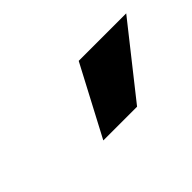

<svg xmlns="http://www.w3.org/2000/svg" viewBox="-31 -951 563 563"><g transform="rotate(-45 250.0 -670.0)"><path d="M173 -562 287 -778H484L313 -562Z"/></g></svg>

Font: Nunito Sans 7pt SemiExpanded Black
Style: Regular
Weight: 900
Width: 6
Designer: Vernon Adams
Foundry: Vernon Adams
Version: Version 3.101;gftools[0.9.27]